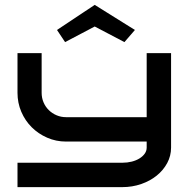

<svg xmlns="http://www.w3.org/2000/svg" viewBox="-20 -768 789 788"><path d="M682.1 -162.1Q682.1 -128.4 666.3 -98.9Q650.4 -69.3 623.3 -47.4Q596.2 -25.4 559.6 -12.7Q522.9 0 481.9 0H51.8V-100.1H481.9Q502.4 -100.1 520.8 -104.7Q539.1 -109.4 552.7 -117.9Q566.4 -126.5 574.2 -137.7Q582 -148.9 582 -162.1V-187H251Q210 -187 173.6 -202.9Q137.2 -218.8 110.1 -245.8Q83 -272.9 67.4 -309.3Q51.8 -345.7 51.8 -387.2V-549.8H150.9V-387.2Q150.9 -366.2 158.7 -347.9Q166.5 -329.6 180.2 -316.2Q193.8 -302.7 212.2 -294.9Q230.5 -287.1 251 -287.1H582V-549.8H682.1ZM490.7 -595.2 368.7 -659.2 247.1 -595.2 213.9 -645 368.7 -748 533.7 -645Z"/></svg>

Font: Bruno Ace SC
Style: Regular
Weight: 400
Designer: Astigmatic (AOETI)
Foundry: Astigmatic (AOETI)
Version: Version 1.000